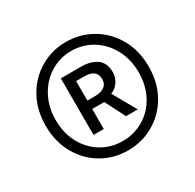

<svg xmlns="http://www.w3.org/2000/svg" viewBox="-97 -817 609 600"><g transform="rotate(-30 207.0 -516.5)"><path d="M206.5 -712.4Q257.3 -712.4 300 -687.5Q342.8 -662.6 367.7 -618.2Q392.6 -573.7 392.6 -516.6Q392.6 -459.5 367.7 -415Q342.8 -370.6 300 -345.9Q257.3 -321.3 206.5 -321.3Q155.8 -321.3 113.3 -345.9Q70.8 -370.6 45.9 -415Q21 -459.5 21 -516.6Q21 -573.7 45.9 -618.2Q70.8 -662.6 113.3 -687.5Q155.8 -712.4 206.5 -712.4ZM206.5 -679.7Q165 -679.7 130.9 -658.4Q96.7 -637.2 76.9 -600.1Q57.1 -563 57.1 -516.6Q57.1 -469.7 76.9 -432.9Q96.7 -396 130.9 -375.5Q165 -355 206.5 -355Q248 -355 282.5 -375.5Q316.9 -396 336.7 -432.9Q356.4 -469.7 356.4 -516.6Q356.4 -563 336.7 -600.1Q316.9 -637.2 282.5 -658.4Q248 -679.7 206.5 -679.7ZM209.5 -621.6Q243.7 -621.6 265.1 -606.4Q286.6 -591.3 286.6 -557.1Q286.6 -538.6 275.9 -522.9Q265.1 -507.3 248.5 -501.5L295.9 -417.5H253.4L216.8 -489.7H173.3V-417.5H136.2V-621.6ZM247.1 -555.2Q247.1 -590.3 203.1 -590.3H173.3V-520H200.7Q222.7 -520 234.9 -528.8Q247.1 -537.6 247.1 -555.2Z"/></g></svg>

Font: Varta
Style: Light
Weight: 300
Designer: Joana Correia, Viktoriya Grabowska, Eben Sorkin
Foundry: Sorkin Type
Version: Version 1.002; ttfautohint (v1.3) -l 8 -r 24 -G 200 -x 12 -H